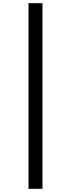

<svg xmlns="http://www.w3.org/2000/svg" viewBox="-20 -970 448 1212"><path d="M248 222V-950H160V222Z"/></svg>

Font: Be Vietnam Pro
Style: Regular
Weight: 400
Designer: Lam Bao, Tony Le, Vietanh Nguyen
Foundry: Yellow Type Foundry
Version: Version 1.002